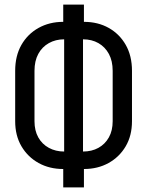

<svg xmlns="http://www.w3.org/2000/svg" viewBox="-20 -790 640 835"><path d="M255 25V-55Q195 -55 148 -81Q101 -107 73.5 -153.5Q46 -200 46 -263V-482Q46 -547 73 -594.5Q100 -642 147.5 -668.5Q195 -695 255 -695V-770H345V-695Q406 -695 453 -668.5Q500 -642 527 -594.5Q554 -547 554 -482V-263Q554 -200 526.5 -153.5Q499 -107 452 -81Q405 -55 345 -55V25ZM259 -131V-619Q222 -619 192.5 -602.5Q163 -586 146.5 -555.5Q130 -525 130 -482V-263Q130 -222 146.5 -192.5Q163 -163 192.5 -147Q222 -131 259 -131ZM341 -131Q379 -131 408 -147Q437 -163 453.5 -192.5Q470 -222 470 -263V-482Q470 -525 453.5 -555.5Q437 -586 408 -602.5Q379 -619 341 -619Z"/></svg>

Font: Pitagon Sans Mono
Style: Regular
Weight: 400
Monospace: yes
Designer: Travis Tran
Foundry: Pitagon
Version: Version 1.001;gftools[0.9.26]